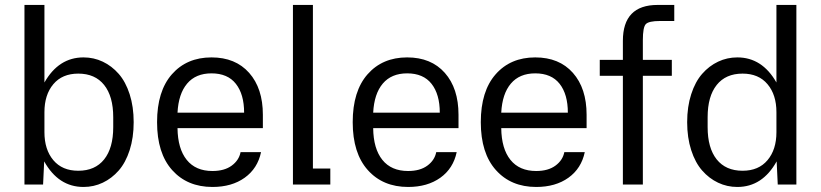

<svg xmlns="http://www.w3.org/2000/svg" viewBox="-20 -740 3292 770"><path d="M314.9 9.8Q214.4 9.8 157.2 -92.8L152.8 0H78.1V-720.2H158.2V-409.2Q215.3 -509.8 314.9 -509.8Q356 -509.8 392.1 -492.7Q428.2 -475.6 456.1 -443.8Q483.9 -412.1 500 -362.1Q516.1 -312 516.1 -250Q516.1 -188 500 -137.9Q483.9 -87.9 456.1 -56.2Q428.2 -24.4 392.1 -7.3Q356 9.8 314.9 9.8ZM158.2 -210Q158.2 -140.1 193.8 -97.7Q229.5 -55.2 293.9 -55.2Q361.3 -55.2 397.7 -100.8Q434.1 -146.5 434.1 -230V-270Q434.1 -353.5 397.7 -399.2Q361.3 -444.8 293.9 -444.8Q229.5 -444.8 193.8 -402.3Q158.2 -359.9 158.2 -290Z M832 9.8Q731 9.8 670.4 -57.9Q609.9 -125.5 609.9 -250Q609.9 -374.5 669.4 -442.1Q729 -509.8 828.1 -509.8Q924.3 -509.8 979.2 -447.8Q1034.2 -385.7 1034.2 -279.8V-226.1H691.9Q692.9 -143.6 728.8 -98.9Q764.6 -54.2 832 -54.2Q879.9 -54.2 909.2 -75.7Q938.5 -97.2 944.8 -129.9H1026.9Q1013.2 -64.5 961.4 -27.3Q909.7 9.8 832 9.8ZM691.9 -288.1H959Q959 -361.8 926 -403.8Q893.1 -445.8 828.1 -445.8Q765.1 -445.8 730.5 -404.8Q695.8 -363.8 691.9 -288.1Z M1154.8 0V-720.2H1234.9V-64H1304.7V0Z M1616.7 9.8Q1515.6 9.8 1455.1 -57.9Q1394.5 -125.5 1394.5 -250Q1394.5 -374.5 1454.1 -442.1Q1513.7 -509.8 1612.8 -509.8Q1709 -509.8 1763.9 -447.8Q1818.8 -385.7 1818.8 -279.8V-226.1H1476.6Q1477.5 -143.6 1513.4 -98.9Q1549.3 -54.2 1616.7 -54.2Q1664.6 -54.2 1693.8 -75.7Q1723.1 -97.2 1729.5 -129.9H1811.5Q1797.9 -64.5 1746.1 -27.3Q1694.3 9.8 1616.7 9.8ZM1476.6 -288.1H1743.7Q1743.7 -361.8 1710.7 -403.8Q1677.7 -445.8 1612.8 -445.8Q1549.8 -445.8 1515.1 -404.8Q1480.5 -363.8 1476.6 -288.1Z M2130.4 9.8Q2029.3 9.8 1968.8 -57.9Q1908.2 -125.5 1908.2 -250Q1908.2 -374.5 1967.8 -442.1Q2027.3 -509.8 2126.5 -509.8Q2222.7 -509.8 2277.6 -447.8Q2332.5 -385.7 2332.5 -279.8V-226.1H1990.2Q1991.2 -143.6 2027.1 -98.9Q2063 -54.2 2130.4 -54.2Q2178.2 -54.2 2207.5 -75.7Q2236.8 -97.2 2243.2 -129.9H2325.2Q2311.5 -64.5 2259.8 -27.3Q2208 9.8 2130.4 9.8ZM1990.2 -288.1H2257.3Q2257.3 -361.8 2224.4 -403.8Q2191.4 -445.8 2126.5 -445.8Q2063.5 -445.8 2028.8 -404.8Q1994.1 -363.8 1990.2 -288.1Z M2478 -576.2Q2478 -720.2 2617.2 -720.2H2684.1V-655.8H2627Q2581.5 -655.8 2569.8 -643.1Q2558.1 -630.4 2558.1 -579.1V-500H2674.3V-436H2558.1V0H2478V-436H2385.3V-500H2478Z M2937 9.8Q2896 9.8 2859.9 -7.3Q2823.7 -24.4 2795.9 -56.2Q2768.1 -87.9 2752 -137.9Q2735.8 -188 2735.8 -250Q2735.8 -312 2752 -362.1Q2768.1 -412.1 2795.9 -443.8Q2823.7 -475.6 2859.9 -492.7Q2896 -509.8 2937 -509.8Q3036.6 -509.8 3093.8 -409.2V-720.2H3173.8V0H3099.1L3094.7 -92.8Q3037.6 9.8 2937 9.8ZM2817.9 -230Q2817.9 -146.5 2854.2 -100.8Q2890.6 -55.2 2958 -55.2Q3022.5 -55.2 3058.1 -97.7Q3093.8 -140.1 3093.8 -210V-290Q3093.8 -359.9 3058.1 -402.3Q3022.5 -444.8 2958 -444.8Q2890.6 -444.8 2854.2 -399.2Q2817.9 -353.5 2817.9 -270Z"/></svg>

Font: TASA Orbiter Text
Style: Regular
Weight: 400
Designer: Weizhong Zhang
Version: Version 1.000;Glyphs 3.1.2 (3151)